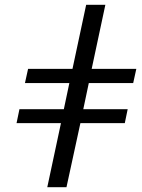

<svg xmlns="http://www.w3.org/2000/svg" viewBox="-20 -780 591 800"><path d="M177 0H257L315 -267H500L512 -325H327L350 -434H535L548 -493H362L419 -760H339L282 -493H97L84 -434H269L246 -325H61L49 -267H234Z"/></svg>

Font: Noto Serif Display SemiBold
Style: Italic
Weight: 600
Italic angle: -12°
Designer: Monotype Design Team
Foundry: Monotype Imaging Inc.
Version: Version 2.009